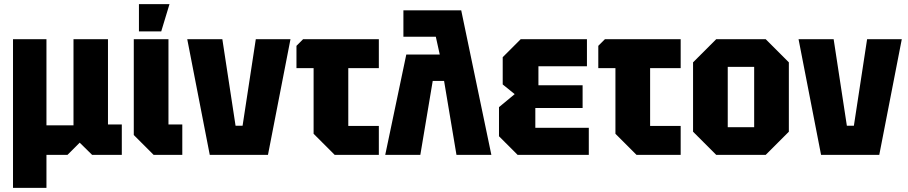

<svg xmlns="http://www.w3.org/2000/svg" viewBox="-20 -750 4397 930"><path d="M43 160V-560H205V-143H336V-560H503V-147H570V0H426L366 -59L307 0H205V160Z M628 -560H796V-147H863V0H724L628 -96ZM653 -598V-730H801L761 -598Z M996 0 887 -560H1057L1121 -141H1155L1219 -560H1387L1278 0Z M1499 -102V-420H1416V-528L1448 -560H1815V-420H1667V-140H1815V0H1601Z M1934 -700H2214L2360 0H2191L2131 -358H2076L2016 0H1846L1948 -486H2110L2091 -572H1934Z M2487 0 2397 -90V-231L2473 -294L2415 -341V-473L2502 -560H2823V-429H2588V-337H2802V-227H2573V-131H2832V0Z M2961 -102V-420H2878V-528L2910 -560H3277V-420H3129V-140H3277V0H3063Z M3337 -112V-448L3449 -560H3689L3801 -448V-112L3689 0H3449ZM3505 -134H3633V-426H3505Z M3957 0 3848 -560H4018L4082 -141H4116L4180 -560H4348L4239 0Z"/></svg>

Font: Tektur SemiCondensed
Style: Bold
Weight: 700
Width: 4
Designer: Adam Jagosz
Foundry: Adam Jagosz
Version: Version 1.005;gftools[0.9.30]